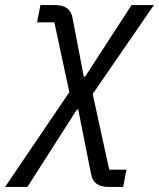

<svg xmlns="http://www.w3.org/2000/svg" viewBox="-99 -536 626 756"><path d="M60 -516 47 -448H115L174 -173L-79 200H9L204 -105H209L260 152C267 185 290 200 328 200H386L399 132H331L266 -166L507 -516H419L236 -234H231L186 -468C179 -501 156 -516 118 -516Z"/></svg>

Font: Braiins Sans
Style: Italic
Weight: 400
Italic angle: -11.31°
Designer: Mike Abbink, Paul van der Laan, Pieter van Rosmalen, Jiri Chlebus, Lubos Buracinsky
Foundry: Bold Monday, Sudetype
Version: Version 1.000;hotconv 1.0.109;makeotfexe 2.5.65596